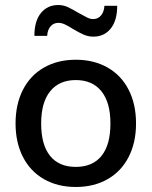

<svg xmlns="http://www.w3.org/2000/svg" viewBox="-20 -738 604 765"><path d="M42 -246Q42 -323 71.5 -380.5Q101 -438 155.5 -469Q210 -500 282 -500Q354 -500 408.5 -469Q463 -438 492.5 -380.5Q522 -323 522 -246Q522 -170 492.5 -112.5Q463 -55 408.5 -24Q354 7 282 7Q210 7 155.5 -24Q101 -55 71.5 -112.5Q42 -170 42 -246ZM420 -246Q420 -330 384 -374.5Q348 -419 282 -419Q216 -419 180 -374.5Q144 -330 144 -246Q144 -161 179.5 -117Q215 -73 282 -73Q349 -73 384.5 -117Q420 -161 420 -246ZM212 -718Q232 -718 249.5 -710Q267 -702 294 -686Q317 -673 328.5 -667.5Q340 -662 351 -662Q371 -662 383 -677Q395 -692 396 -715H447Q447 -656 421 -624Q395 -592 352 -592Q332 -592 313.5 -600Q295 -608 270 -623Q251 -635 238 -641Q225 -647 213 -647Q193 -647 181 -632.5Q169 -618 168 -595H117Q117 -654 143 -686Q169 -718 212 -718Z"/></svg>

Font: wassup Sans
Style: Medium
Weight: 600
Version: Version 2.001